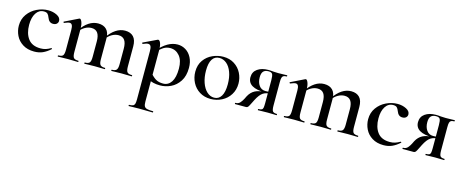

<svg xmlns="http://www.w3.org/2000/svg" viewBox="-40 -959 4307 1794"><g transform="rotate(15 2114.0 -62.0)"><path d="M33 -186Q33 -249 67 -296.5Q101 -344 154.5 -369.5Q208 -395 263 -395Q310 -395 347.5 -376Q385 -357 385 -325Q385 -308 372.5 -296Q360 -284 337 -284Q298 -284 282 -328Q273 -353 261.5 -363.5Q250 -374 226 -374Q179 -374 151.5 -331.5Q124 -289 124 -218Q124 -135 162.5 -83.5Q201 -32 283 -32Q310 -32 332.5 -39Q355 -46 381 -61H382Q385 -61 387.5 -58Q390 -55 388 -53Q351 -20 315 -4Q279 12 233 12Q168 12 122.5 -16.5Q77 -45 55 -90.5Q33 -136 33 -186Z M979 -12Q1012 -12 1024 -26.5Q1036 -41 1036 -81V-230Q1036 -286 1016.5 -313Q997 -340 957 -340Q925 -340 893.5 -322Q862 -304 841 -273L836 -285Q913 -397 1006 -397Q1059 -397 1087.5 -366.5Q1116 -336 1116 -274V-81Q1116 -40 1127.5 -26Q1139 -12 1173 -12Q1177 -12 1177 -6Q1177 0 1173 0Q1148 0 1133 -1L1076 -2L1019 -1Q1004 0 979 0Q976 0 976 -6Q976 -12 979 -12ZM718 -12Q752 -12 763.5 -26Q775 -40 775 -81V-230Q775 -286 755.5 -313Q736 -340 696 -340Q664 -340 632.5 -322Q601 -304 580 -273L575 -285Q652 -397 745 -397Q798 -397 826.5 -367.5Q855 -338 855 -282V-81Q855 -40 867 -26Q879 -12 913 -12Q916 -12 916 -6Q916 0 913 0Q887 0 872 -1L815 -2L758 -1Q743 0 718 0Q715 0 715 -6Q715 -12 718 -12ZM461 -12Q495 -12 506 -26Q517 -40 517 -81V-272Q517 -304 509.5 -319Q502 -334 485 -334Q470 -334 435 -319H434Q430 -319 428 -324Q426 -329 429 -330L560 -394Q566 -396 567 -396Q578 -396 588 -371Q598 -346 598 -306V-81Q598 -40 609.5 -26Q621 -12 655 -12Q658 -12 658 -6Q658 0 655 0Q630 0 615 -1L558 -2L500 -1Q486 0 461 0Q458 0 458 -6Q458 -12 461 -12Z M1220 263Q1245 263 1257 257.5Q1269 252 1273.5 238Q1278 224 1278 194V-271Q1278 -304 1270.5 -319Q1263 -334 1245 -334Q1228 -334 1197 -320H1195Q1191 -320 1189 -324.5Q1187 -329 1189 -331L1321 -394Q1323 -395 1326 -395Q1340 -395 1349.5 -370.5Q1359 -346 1359 -304V194Q1359 224 1366 238Q1373 252 1392 257.5Q1411 263 1452 263Q1454 263 1454 269Q1454 275 1452 275Q1415 275 1395 274L1318 273L1261 274Q1246 275 1220 275Q1217 275 1217 269Q1217 263 1220 263ZM1320 -18 1347 -79Q1375 -45 1403 -28Q1431 -11 1474 -11Q1524 -11 1553 -54.5Q1582 -98 1582 -184Q1582 -263 1546 -306Q1510 -349 1456 -349Q1420 -349 1391.5 -331Q1363 -313 1330 -277L1321 -287Q1372 -345 1418.5 -372Q1465 -399 1514 -399Q1556 -399 1592 -377Q1628 -355 1649.5 -313Q1671 -271 1671 -215Q1671 -136 1637.5 -85Q1604 -34 1554 -10.5Q1504 13 1452 13Q1414 13 1386 6Q1358 -1 1320 -18Z M1737 -198Q1737 -263 1769.5 -308.5Q1802 -354 1852.5 -376.5Q1903 -399 1956 -399Q2017 -399 2062.5 -370Q2108 -341 2132 -293.5Q2156 -246 2156 -192Q2156 -132 2126.5 -85Q2097 -38 2047 -12.5Q1997 13 1939 13Q1879 13 1833 -15.5Q1787 -44 1762 -92.5Q1737 -141 1737 -198ZM2061 -160Q2061 -227 2042.5 -277Q2024 -327 1992.5 -353Q1961 -379 1923 -379Q1878 -379 1854.5 -342Q1831 -305 1831 -233Q1831 -168 1849 -116.5Q1867 -65 1898.5 -36Q1930 -7 1969 -7Q2013 -7 2037 -46Q2061 -85 2061 -160Z M2575 0Q2552 0 2539 -1L2489 -2L2434 -1Q2421 0 2396 0Q2394 0 2394 -6Q2394 -12 2396 -12Q2418 -12 2428 -17Q2438 -22 2441 -36Q2444 -50 2444 -81V-181L2473 -179Q2429 -179 2398.5 -159.5Q2368 -140 2338 -81L2322 -49Q2308 -20 2300.5 -10Q2293 0 2281 0H2174Q2172 0 2172 -6Q2172 -12 2174 -12Q2203 -11 2220 -31Q2237 -51 2247 -71.5Q2257 -92 2260 -98Q2283 -141 2320.5 -160.5Q2358 -180 2414 -180L2421 -177Q2248 -177 2248 -280Q2248 -332 2288.5 -360.5Q2329 -389 2393 -389Q2417 -389 2442 -386Q2474 -384 2489 -384L2538 -385Q2551 -386 2574 -386Q2577 -386 2577 -380Q2577 -374 2574 -374Q2554 -374 2543.5 -368.5Q2533 -363 2529 -349Q2525 -335 2525 -305V-81Q2525 -38 2535 -25Q2545 -12 2575 -12Q2578 -12 2578 -6Q2578 0 2575 0ZM2418 -191Q2453 -191 2476 -196L2444 -186V-303Q2444 -348 2435 -362.5Q2426 -377 2398 -377Q2364 -377 2348 -359Q2332 -341 2332 -302Q2332 -254 2354.5 -222.5Q2377 -191 2418 -191Z M3166 -12Q3199 -12 3211 -26.5Q3223 -41 3223 -81V-230Q3223 -286 3203.5 -313Q3184 -340 3144 -340Q3112 -340 3080.5 -322Q3049 -304 3028 -273L3023 -285Q3100 -397 3193 -397Q3246 -397 3274.5 -366.5Q3303 -336 3303 -274V-81Q3303 -40 3314.5 -26Q3326 -12 3360 -12Q3364 -12 3364 -6Q3364 0 3360 0Q3335 0 3320 -1L3263 -2L3206 -1Q3191 0 3166 0Q3163 0 3163 -6Q3163 -12 3166 -12ZM2905 -12Q2939 -12 2950.5 -26Q2962 -40 2962 -81V-230Q2962 -286 2942.5 -313Q2923 -340 2883 -340Q2851 -340 2819.5 -322Q2788 -304 2767 -273L2762 -285Q2839 -397 2932 -397Q2985 -397 3013.5 -367.5Q3042 -338 3042 -282V-81Q3042 -40 3054 -26Q3066 -12 3100 -12Q3103 -12 3103 -6Q3103 0 3100 0Q3074 0 3059 -1L3002 -2L2945 -1Q2930 0 2905 0Q2902 0 2902 -6Q2902 -12 2905 -12ZM2648 -12Q2682 -12 2693 -26Q2704 -40 2704 -81V-272Q2704 -304 2696.5 -319Q2689 -334 2672 -334Q2657 -334 2622 -319H2621Q2617 -319 2615 -324Q2613 -329 2616 -330L2747 -394Q2753 -396 2754 -396Q2765 -396 2775 -371Q2785 -346 2785 -306V-81Q2785 -40 2796.5 -26Q2808 -12 2842 -12Q2845 -12 2845 -6Q2845 0 2842 0Q2817 0 2802 -1L2745 -2L2687 -1Q2673 0 2648 0Q2645 0 2645 -6Q2645 -12 2648 -12Z M3412 -186Q3412 -249 3446 -296.5Q3480 -344 3533.5 -369.5Q3587 -395 3642 -395Q3689 -395 3726.5 -376Q3764 -357 3764 -325Q3764 -308 3751.5 -296Q3739 -284 3716 -284Q3677 -284 3661 -328Q3652 -353 3640.5 -363.5Q3629 -374 3605 -374Q3558 -374 3530.5 -331.5Q3503 -289 3503 -218Q3503 -135 3541.5 -83.5Q3580 -32 3662 -32Q3689 -32 3711.5 -39Q3734 -46 3760 -61H3761Q3764 -61 3766.5 -58Q3769 -55 3767 -53Q3730 -20 3694 -4Q3658 12 3612 12Q3547 12 3501.5 -16.5Q3456 -45 3434 -90.5Q3412 -136 3412 -186Z M4196 0Q4173 0 4160 -1L4110 -2L4055 -1Q4042 0 4017 0Q4015 0 4015 -6Q4015 -12 4017 -12Q4039 -12 4049 -17Q4059 -22 4062 -36Q4065 -50 4065 -81V-181L4094 -179Q4050 -179 4019.5 -159.5Q3989 -140 3959 -81L3943 -49Q3929 -20 3921.5 -10Q3914 0 3902 0H3795Q3793 0 3793 -6Q3793 -12 3795 -12Q3824 -11 3841 -31Q3858 -51 3868 -71.5Q3878 -92 3881 -98Q3904 -141 3941.5 -160.5Q3979 -180 4035 -180L4042 -177Q3869 -177 3869 -280Q3869 -332 3909.5 -360.5Q3950 -389 4014 -389Q4038 -389 4063 -386Q4095 -384 4110 -384L4159 -385Q4172 -386 4195 -386Q4198 -386 4198 -380Q4198 -374 4195 -374Q4175 -374 4164.5 -368.5Q4154 -363 4150 -349Q4146 -335 4146 -305V-81Q4146 -38 4156 -25Q4166 -12 4196 -12Q4199 -12 4199 -6Q4199 0 4196 0ZM4039 -191Q4074 -191 4097 -196L4065 -186V-303Q4065 -348 4056 -362.5Q4047 -377 4019 -377Q3985 -377 3969 -359Q3953 -341 3953 -302Q3953 -254 3975.5 -222.5Q3998 -191 4039 -191Z"/></g></svg>

Font: Cormorant Infant SemiBold
Style: Regular
Weight: 600
Designer: Christian Thalmann (Catharsis Fonts)
Foundry: Catharsis Fonts
Version: Version 4.000